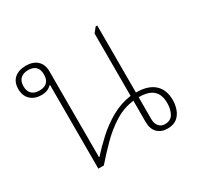

<svg xmlns="http://www.w3.org/2000/svg" viewBox="-124 -699 877 851"><g transform="rotate(-30 314.5 -274.0)"><path d="M151 4V-423L148 -424Q139 -414 126 -409Q113 -404 98 -404Q63 -404 41.5 -423.5Q20 -443 20 -479Q20 -514 41.5 -533Q63 -552 100 -552Q137 -552 158 -532.5Q179 -513 179 -478V-39H182Q214 -75 252 -109.5Q290 -144 336 -170Q382 -196 436 -204V-523L456 -548H464V-205Q525 -205 557 -176.5Q589 -148 589 -94Q589 -71 581 -48Q573 -25 555 -10.5Q537 4 506 4Q475 4 455.5 -15Q436 -34 436 -71V-179Q384 -173 338 -144Q292 -115 252.5 -75Q213 -35 179 4ZM98 -426Q151 -426 151 -478Q151 -530 99 -530Q74 -530 60 -516.5Q46 -503 46 -478Q46 -453 59.5 -439.5Q73 -426 98 -426ZM506 -19Q536 -19 548.5 -41.5Q561 -64 561 -95Q561 -139 537.5 -160Q514 -181 464 -181V-68Q464 -46 475.5 -32.5Q487 -19 506 -19Z"/></g></svg>

Font: Noto Serif Thai Thin
Style: Regular
Weight: 250
Version: Version 2.001